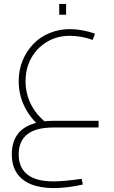

<svg xmlns="http://www.w3.org/2000/svg" viewBox="-20 -648 581 976"><path d="M252 308Q185 308 137.5 288.5Q90 269 65 231Q40 193 40 137Q40 80 64.5 42Q89 4 137 -15Q185 -34 253 -34H481V0H253Q163 0 119 34.5Q75 69 75 137Q75 204 119 239Q163 274 251 274Q277 274 311 271Q345 268 395 261L401 290Q371 297 331.5 302.5Q292 308 252 308ZM186 -3Q132 -49 103.5 -108.5Q75 -168 75 -235Q75 -292 95 -340.5Q115 -389 150 -425Q185 -461 233 -480.5Q281 -500 336 -500Q365 -500 398.5 -494Q432 -488 463 -477L451 -445Q424 -455 394 -460.5Q364 -466 336 -466Q271 -466 220 -436Q169 -406 139.5 -354Q110 -302 110 -235Q110 -175 135 -122.5Q160 -70 209 -29ZM281 -573V-628H316V-573Z"/></svg>

Font: Cairo Play ExtraLight
Style: Regular
Weight: 250
Version: Version 3.119